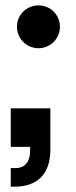

<svg xmlns="http://www.w3.org/2000/svg" viewBox="-20 -518 283 713"><path d="M20 175.3H33.7C117.7 175.3 167 129.4 167 38.1V-115.7H20V27.3H91.8V42.5C91.8 82.5 72.3 106 39.1 106H20ZM123 -338.9C167 -338.9 202.6 -374.5 202.6 -418.5C202.6 -462.9 167 -498 123 -498C78.6 -498 43 -462.9 43 -418.5C43 -374.5 78.6 -338.9 123 -338.9Z"/></svg>

Font: Raveo Display Display SemiBold
Style: Regular
Weight: 600
Designer: Jakub Foglar, Rasmus Andersson (Inter)
Foundry: Jakubfoglar.com
Version: Version 1.100;Glyphs 3.2.3 (3260)